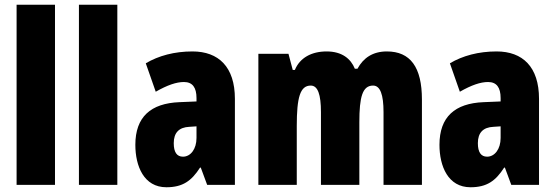

<svg xmlns="http://www.w3.org/2000/svg" viewBox="-20 -780 2343 810"><path d="M212 0V-760H50V0Z M475 0V-760H313V0Z M792 -563C716 -563 649 -545 595 -513L637 -393C686 -421 724 -434 756 -434C792 -434 809 -411 809 -366V-352L737 -349C616 -344 551 -287 551 -169C551 -79 587 10 682 10C751 10 788 -17 824 -73H827L854 0H971V-363C971 -498 902 -563 792 -563ZM779 -245 809 -247V-198C809 -151 784 -119 752 -119C726 -119 713 -138 713 -176C713 -220 735 -243 779 -245Z M1612 -563C1553 -563 1513 -536 1488 -490H1477C1460 -532 1423 -563 1358 -563C1294 -563 1245 -536 1224 -485H1215L1197 -553H1070V0H1232V-248C1232 -369 1246 -419 1291 -419C1321 -419 1334 -381 1334 -307V0H1496V-264C1496 -371 1509 -419 1554 -419C1584 -419 1598 -381 1598 -307V0H1760V-360C1760 -497 1711 -563 1612 -563Z M2075 -563C1999 -563 1932 -545 1878 -513L1920 -393C1969 -421 2007 -434 2039 -434C2075 -434 2092 -411 2092 -366V-352L2020 -349C1899 -344 1834 -287 1834 -169C1834 -79 1870 10 1965 10C2034 10 2071 -17 2107 -73H2110L2137 0H2254V-363C2254 -498 2185 -563 2075 -563ZM2062 -245 2092 -247V-198C2092 -151 2067 -119 2035 -119C2009 -119 1996 -138 1996 -176C1996 -220 2018 -243 2062 -245Z"/></svg>

Font: Noto Sans Telugu ExtraCondensed Black
Style: Regular
Weight: 900
Width: 2
Designer: Jelle Bosma - Monotype Design Team
Foundry: Monotype Imaging Inc.
Version: Version 2.005